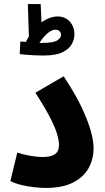

<svg xmlns="http://www.w3.org/2000/svg" viewBox="-20 -918 518 944"><path d="M31 -28 65 -168Q94 -158 129 -152Q164 -146 190 -146Q229 -146 249.5 -159.5Q270 -173 270 -206Q270 -226 261.5 -256.5Q253 -287 228 -336.5Q203 -386 154 -462L293 -543Q365 -435 402.5 -342.5Q440 -250 440 -189Q440 -136 416 -92Q392 -48 340 -21Q288 6 205 6Q180 6 148.5 2.5Q117 -1 85.5 -8.5Q54 -16 31 -28ZM192 -645Q174 -645 151 -646Q128 -647 107.5 -649Q87 -651 77 -652L80 -714Q92 -713 107 -712Q114 -726 122 -739L117 -898H180L184 -808Q224 -837 263 -837Q301 -837 323.5 -811.5Q346 -786 346 -749Q346 -727 334 -703Q322 -679 289 -662Q256 -645 192 -645ZM253 -772Q232 -772 209.5 -750.5Q187 -729 174 -707Q180 -707 185 -707Q243 -707 261.5 -719.5Q280 -732 280 -746Q280 -757 272.5 -764.5Q265 -772 253 -772Z"/></svg>

Font: Noto Sans Arabic UI Cn XBd
Style: Regular
Weight: 800
Width: 3
Designer: Monotype Design Team, Nadine Chahine and Nizar Qandah
Foundry: Monotype Imaging Inc.
Version: Version 2.010; ttfautohint (v1.8.4.7-5d5b)